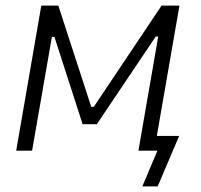

<svg xmlns="http://www.w3.org/2000/svg" viewBox="-20 -540 722 688"><path d="M38 0H95L166 -408H175L276 -95H327L538 -409H547L476 0H544L490 128H545L622 -53H542L623 -520H559L316 -157H307L189 -520H128Z"/></svg>

Font: Fixel Text 20240404 Light
Style: Italic
Weight: 300
Width: 4
Italic angle: -10°
Designer: AlfaBravo + MacPaw
Foundry: Kyrylo Tkachov, Marchela Mozhyna, Serhii Makarenko, Maria Weinstein, Zakhar Kryvoshyya
Version: Version 1.211;Glyphs 3.2 (3225)